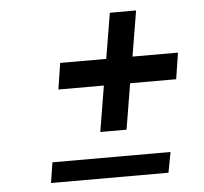

<svg xmlns="http://www.w3.org/2000/svg" viewBox="-45 -609 696 656"><g transform="rotate(-5 303.0 -281.0)"><path d="M575 -406 561 -316H403L377 -159H287L313 -316H157L171 -406H329L355 -562H445L419 -406ZM115 -70H520L507 0H104Z"/></g></svg>

Font: Be Vietnam Medium
Style: Italic
Weight: 500
Italic angle: -9.444°
Designer: Gabriel Lam
Foundry: TypeRant
Version: Version 3.000